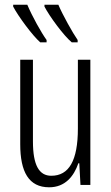

<svg xmlns="http://www.w3.org/2000/svg" viewBox="-20 -786 472 816"><path d="M228 -766H169V-758C190 -717 251 -634 285 -606H310V-616C289 -646 245 -725 228 -766ZM96 -766H36V-758C58 -716 118 -635 151 -606H178V-616C155 -648 117 -716 96 -766ZM364 -532H311V-240C311 -103 273 -39 198 -39C146 -39 120 -84 120 -185V-532H66V-173C66 -56 102 10 189 10C257 10 294 -37 313 -92H317L322 0H364Z"/></svg>

Font: Noto Sans UI Condensed Light
Style: Regular
Weight: 300
Width: 3
Designer: Monotype Design Team
Foundry: Monotype Imaging Inc.
Version: Version 1.901